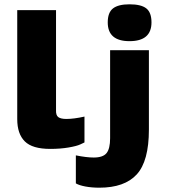

<svg xmlns="http://www.w3.org/2000/svg" viewBox="-20 -681 783 891"><path d="M213 10Q130 10 95 -25Q60 -60 60 -128V-634H240V-170Q239 -146 250.5 -137.5Q262 -129 288 -129Q323 -129 372 -140V-20Q370 -19 353 -11Q336 -3 298 3.5Q260 10 213 10ZM480 -577Q480 -623 504.5 -642Q529 -661 581 -661Q635 -661 659 -642Q683 -623 683 -577Q683 -490 581 -490Q480 -490 480 -577ZM332 170V40Q382 50 415 50Q458 50 474.5 29.5Q491 9 491 -40V-448H671V-80Q671 67 614.5 128.5Q558 190 441 190Q406 190 376.5 184.5Q347 179 332 170Z"/></svg>

Font: Dashboard
Style: Regular
Weight: 400
Designer: jaiki
Version: Version 1.000